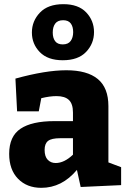

<svg xmlns="http://www.w3.org/2000/svg" viewBox="-20 -888 608 921"><path d="M367 9 349 -73Q277 13 178 13Q109 13 66.5 -30.5Q24 -74 24 -150Q24 -234 78.5 -270.5Q133 -307 241 -307H330V-348Q330 -390 310.5 -408.5Q291 -427 251 -427Q219 -427 178 -417L166 -354H62L54 -511Q199 -551 298 -551Q398 -551 449 -509Q500 -467 500 -379V-109L561 -86V0ZM194 -169Q194 -137 209 -121.5Q224 -106 247 -106Q288 -106 330 -146V-225H269Q227 -225 210.5 -212Q194 -199 194 -169ZM281 -599Q209 -599 171 -638Q133 -677 133 -732Q133 -787 171.5 -827.5Q210 -868 284 -868Q356 -868 393.5 -828.5Q431 -789 431 -734Q431 -679 393 -639Q355 -599 281 -599ZM281 -675Q307 -675 319 -691.5Q331 -708 331 -734Q331 -760 319.5 -775.5Q308 -791 283 -791Q257 -791 245 -775Q233 -759 233 -732Q233 -706 244.5 -690.5Q256 -675 281 -675Z"/></svg>

Font: Bitter ExtraBold
Style: Regular
Weight: 800
Designer: Sol Matas, and Bitter project Authors
Foundry: Sol Matas
Version: Version 2.001